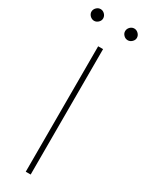

<svg xmlns="http://www.w3.org/2000/svg" viewBox="-228 -899 708 932"><g transform="rotate(30 126.5 -433.0)"><path d="M139 0H111.5V-703H139ZM65 -832Q65 -819.5 55 -809.8Q45 -800 32 -800Q25.5 -800 19.5 -802.8Q13.5 -805.5 9 -810Q4.5 -814.5 1.8 -820.2Q-1 -826 -1 -832Q-1 -845.5 9 -855.5Q19 -865.5 32 -865.5Q45 -865.5 55 -855.5Q65 -845.5 65 -832ZM254 -832Q254 -819.5 243.8 -809.8Q233.5 -800 221 -800Q207.5 -800 197.8 -809.8Q188 -819.5 188 -832Q188 -845.5 197.8 -855.5Q207.5 -865.5 221 -865.5Q233.5 -865.5 243.8 -855.5Q254 -845.5 254 -832Z"/></g></svg>

Font: Lato ExtraLight
Style: Regular
Weight: 275
Designer: Lukasz Dziedzic with Adam Twardoch and Botio Nikoltchev
Foundry: tyPoland Lukasz Dziedzic
Version: Version 2.015; 2015-08-06; http://www.latofonts.com/